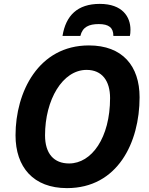

<svg xmlns="http://www.w3.org/2000/svg" viewBox="-20 -959 770 989"><path d="M302 -774H394C405 -820 438 -835 489 -835C541 -835 564 -816 564 -774H649C651 -783 652 -792 652 -806C652 -872 611 -939 494 -939C379 -939 319 -879 302 -774ZM325 10C586 10 699 -225 699 -458C699 -619 611 -725 438 -725C178 -725 60 -485 60 -262C60 -98 152 10 325 10ZM336 -117C258 -117 212 -167 212 -262C212 -445 302 -599 426 -599C506 -599 547 -542 547 -454C547 -249 452 -117 336 -117Z"/></svg>

Font: Noto Sans
Style: Bold Italic
Weight: 700
Italic angle: -12°
Designer: Monotype Design Team
Foundry: Monotype Imaging Inc.
Version: Version 2.013